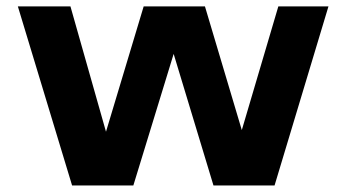

<svg xmlns="http://www.w3.org/2000/svg" viewBox="-20 -566 1057 586"><path d="M200 0 34.5 -546.5H195L303.5 -164L418.5 -546.5H605.5L718 -169L829.5 -546.5H982.5L818 0H631.5L510 -401.5L387 0Z"/></svg>

Font: Encode Sans Expanded
Style: Bold
Weight: 700
Width: 7
Designer: Multiple Designers
Foundry: Impallari Type
Version: Version 3.000; ttfautohint (v1.8.3) -l 8 -r 50 -G 200 -x 14 